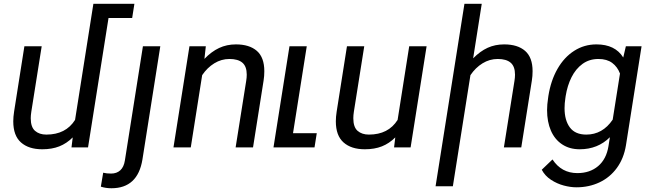

<svg xmlns="http://www.w3.org/2000/svg" viewBox="-20 -770 3404 1003"><path d="M670.4 -675.8H546.9L439.9 0H353.5L359.9 -52.2Q328.1 -20.5 289.8 -5.4Q251.5 9.8 200.7 9.8Q129.9 9.8 89.6 -25.9Q49.3 -61.5 49.3 -136.2Q49.3 -159.7 53.7 -187.5L107.4 -528.3H197.8L143.6 -186.5Q140.6 -167.5 140.6 -152.3Q140.6 -106 163.1 -86.4Q185.5 -66.9 222.2 -66.9Q323.7 -66.9 372.1 -143.6L456.1 -675.8L467.8 -750H682.1Z M726.6 -528.3H817.4L724.1 63Q699.7 213.4 562 213.4Q532.7 213.4 506.8 205.1L519 132.3Q536.6 136.7 560.1 136.7Q589.8 136.7 608.4 119.6Q627 102.5 632.3 68.8Z M1036.1 -377.4 976.6 0H886.2L969.7 -528.3H1055.2L1047.9 -462.4Q1084.5 -500.5 1124.5 -519.3Q1164.6 -538.1 1212.4 -538.1Q1282.7 -538.1 1321.8 -504.2Q1360.8 -470.2 1360.8 -397.9Q1360.8 -372.6 1356.9 -348.6L1301.8 0H1210.9L1266.1 -347.2Q1269 -364.7 1269 -379.9Q1269 -422.9 1246.3 -442.4Q1223.6 -461.9 1178.7 -461.9Q1136.2 -461.9 1099.4 -439.2Q1062.5 -416.5 1036.1 -377.4Z M1634.8 -74.2 1623 0H1408.7L1420.4 -74.2L1492.2 -528.3H1582.5L1510.7 -74.2Z M2038.6 0 2044.9 -52.2Q2013.2 -20.5 1974.9 -5.4Q1936.5 9.8 1885.7 9.8Q1814.9 9.8 1774.7 -25.9Q1734.4 -61.5 1734.4 -136.2Q1734.4 -159.7 1738.8 -187.5L1792.5 -528.3H1882.8L1828.6 -186.5Q1825.7 -167.5 1825.7 -152.3Q1825.7 -106 1848.1 -86.4Q1870.6 -66.9 1907.2 -66.9Q2008.8 -66.9 2057.1 -143.6L2117.7 -528.3H2208.5L2125 0Z M2437.5 -377.4 2345.7 203.1H2255.4L2406.2 -750H2496.6L2451.7 -465.3Q2488.3 -502.4 2527.3 -520.3Q2566.4 -538.1 2613.8 -538.1Q2684.1 -538.1 2723.1 -504.2Q2762.2 -470.2 2762.2 -397.9Q2762.2 -372.6 2758.3 -348.6L2703.1 0H2612.3L2667.5 -347.2Q2670.4 -364.7 2670.4 -379.9Q2670.4 -422.9 2647.7 -442.4Q2625 -461.9 2580.1 -461.9Q2537.6 -461.9 2500.7 -439.2Q2463.9 -416.5 2437.5 -377.4Z M2810.1 116.7 2866.2 63Q2913.1 134.3 2996.1 134.3Q3061.5 134.3 3104.7 97.7Q3147.9 61 3158.7 -6.8L3166 -53.2Q3103 9.8 3008.3 9.8Q2955.1 9.8 2916.5 -15.9Q2877.9 -41.5 2857.9 -87.6Q2837.9 -133.8 2837.9 -194.8Q2837.9 -223.6 2843.3 -258.3L2844.7 -268.6Q2857.4 -349.1 2892.3 -410.2Q2927.2 -471.2 2979.7 -504.6Q3032.2 -538.1 3095.7 -538.1Q3193.4 -538.1 3235.8 -469.7L3249.5 -528.3H3331.5L3250 -11.2Q3238.8 57.6 3202.6 107.2Q3166.5 156.7 3111.8 182.6Q3057.1 208.5 2991.2 208.5Q2960.4 208.5 2925.3 199.2Q2890.1 189.9 2858.6 169.4Q2827.1 148.9 2810.1 116.7ZM2933.6 -258.3Q2929.2 -230.5 2929.2 -204.6Q2929.2 -141.6 2957 -104.2Q2984.9 -66.9 3042.5 -66.9Q3127.9 -66.9 3180.7 -145L3218.8 -385.7Q3205.6 -420.9 3178 -441.4Q3150.4 -461.9 3106 -461.9Q3058.6 -461.9 3023.2 -436.3Q2987.8 -410.6 2965.8 -366.9Q2943.8 -323.2 2935.1 -268.6Z"/></svg>

Font: Mardoto
Style: Italic
Weight: 400
Italic angle: -12°
Designer: Christian Robertson, Vahan Hovhannisyan
Foundry: Google
Version: Version 1.000